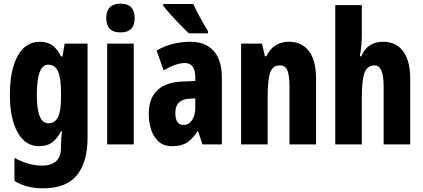

<svg xmlns="http://www.w3.org/2000/svg" viewBox="-20 -788 2311 1048"><path d="M197 -560Q236 -560 263 -542.5Q290 -525 313 -480H321L333 -550H458V-37Q458 96 400 168Q342 240 214 240Q168 240 130.5 230Q93 220 59 200V74Q101 96 137.5 106Q174 116 210 116Q257 116 285 93Q313 70 313 14V6Q313 -11 314.5 -33Q316 -55 318 -72H313Q291 -29 263 -9.5Q235 10 193 10Q119 10 76.5 -65Q34 -140 34 -271Q34 -407 77 -483.5Q120 -560 197 -560ZM243 -435Q181 -435 181 -269Q181 -115 244 -115Q280 -115 296.5 -148.5Q313 -182 313 -254V-282Q313 -363 296.5 -399Q280 -435 243 -435Z M638 -768Q715 -768 715 -689Q715 -611 638 -611Q560 -611 560 -689Q560 -768 638 -768ZM710 -550V0H565V-550Z M1020 -560Q1101 -560 1146 -510.5Q1191 -461 1191 -363V0H1085L1061 -73H1059Q1033 -31 1001.5 -10.5Q970 10 921 10Q874 10 846 -15Q818 -40 805 -80.5Q792 -121 792 -165Q792 -252 839.5 -296Q887 -340 976 -343L1046 -346V-365Q1046 -444 989 -444Q942 -444 873 -404L835 -512Q873 -535 920 -547.5Q967 -560 1020 -560ZM1012 -249Q937 -245 937 -171Q937 -106 982 -106Q1010 -106 1028 -132Q1046 -158 1046 -201V-251ZM1035 -766Q1044 -746 1059 -717Q1074 -688 1089.5 -661Q1105 -634 1115 -619V-606H1011Q998 -618 978.5 -637.5Q959 -657 938 -679.5Q917 -702 899 -722.5Q881 -743 871 -756V-766Z M1557 -560Q1628 -560 1666.5 -508.5Q1705 -457 1705 -361V0H1560V-316Q1560 -373 1549.5 -402Q1539 -431 1508 -431Q1469 -431 1455 -392.5Q1441 -354 1441 -258V0H1296V-550H1410L1426 -481H1434Q1472 -560 1557 -560Z M1955 -605Q1955 -573 1952.5 -542Q1950 -511 1944 -481H1952Q1985 -560 2071 -560Q2142 -560 2180.5 -508Q2219 -456 2219 -361V0H2074V-316Q2074 -431 2025 -431Q1983 -431 1969 -389Q1955 -347 1955 -258V0H1810V-760H1955Z"/></svg>

Font: Noto Sans Hebrew ExtraCondensed ExtraBold
Style: Regular
Weight: 800
Width: 2
Designer: Monotype Design Team
Foundry: Monotype Imaging Inc.
Version: Version 2.004; ttfautohint (v1.8.4.7-5d5b)